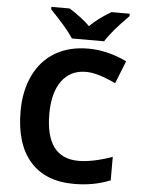

<svg xmlns="http://www.w3.org/2000/svg" viewBox="-61 -979 760 1036"><g transform="rotate(5 318.5 -460.5)"><path d="M393.1 -598.1Q307.6 -598.6 260.7 -534.2Q213.9 -469.7 213.9 -355Q213.9 -116.2 393.1 -116.2Q468.3 -116.2 575.2 -153.8V-26.9Q487.3 9.8 378.9 9.8Q223.1 9.8 140.6 -85Q58.1 -179.7 58.1 -356Q58.1 -466.8 98.6 -550.8Q138.7 -634.8 214.8 -679.7Q291 -724.6 394 -724.1Q497.1 -724.1 602.1 -673.8L553.2 -550.8Q453.6 -598.1 393.1 -598.1ZM174.8 -931.2H273.9Q345.7 -885.7 385.7 -845.2Q426.8 -887.7 500 -931.2H599.1V-918Q509.8 -828.6 474.1 -771H299.8Q269.5 -819.8 174.8 -918Z"/></g></svg>

Font: OpenSans-Bold
Style: Bold
Weight: 700
Foundry: Ascender Corporation
Version: Version 1.10